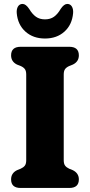

<svg xmlns="http://www.w3.org/2000/svg" viewBox="-20 -932 446 952"><path d="M296 -137.5Q296 -119.5 303 -110.5Q310 -101.5 323 -95.5L341.5 -88Q371 -73 371 -42.5Q371 0 323.5 0H82.5Q35 0 35 -42.5Q35 -73.5 64 -88L82.5 -95.5Q96 -101.5 103 -110.5Q110 -119.5 110 -137.5V-562.5Q110 -580.5 103.2 -589.5Q96.5 -598.5 83 -604.5L64 -612Q35 -626.5 35 -657.5Q35 -700 82.5 -700H323.5Q371 -700 371 -657.5Q371 -626.5 341.5 -612L323 -604.5Q309.5 -598.5 302.8 -589.5Q296 -580.5 296 -562.5ZM203 -836Q229.5 -836 247.8 -849Q266 -862 281 -888Q297.5 -912.5 313.5 -912.5Q328.5 -912.5 336.2 -899.8Q344 -887 342.5 -867Q337.5 -809.5 299.5 -775.2Q261.5 -741 203 -741Q144.5 -741 106.2 -775.2Q68 -809.5 63 -867Q61.5 -887 69.2 -899.8Q77 -912.5 92 -912.5Q108 -912.5 124.5 -888Q140 -862 158.2 -849Q176.5 -836 203 -836Z"/></svg>

Font: Fraunces 72pt SuperSoft
Style: Bold
Weight: 700
Version: Version 1.000;[0bf87f6ff]